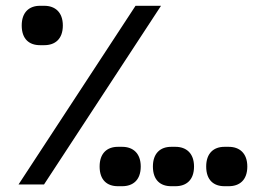

<svg xmlns="http://www.w3.org/2000/svg" viewBox="-20 -637 910 663"><path d="M44 0H132L536 -617H448ZM55 -549C55 -502 81 -481 118 -481H133C170 -481 197 -502 197 -549C197 -595 170 -617 133 -617H118C81 -617 55 -595 55 -549ZM324 -62C324 -15 350 6 387 6H402C439 6 466 -15 466 -62C466 -108 439 -130 402 -130H387C350 -130 324 -108 324 -62ZM692 -62C692 -15 718 6 755 6H770C807 6 834 -15 834 -62C834 -108 807 -130 770 -130H755C718 -130 692 -108 692 -62ZM508 -62C508 -15 534 6 571 6H586C623 6 650 -15 650 -62C650 -108 623 -130 586 -130H571C534 -130 508 -108 508 -62Z"/></svg>

Font: IBM Plex Arabic Text
Style: Regular
Weight: 450
Designer: Mike Abbink, Paul van der Laan, Pieter van Rosmalen, Wael Morcos, Khajak Apelian
Foundry: Bold Monday
Version: Version 1.0